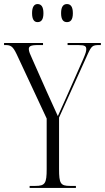

<svg xmlns="http://www.w3.org/2000/svg" viewBox="-25 -926 517 946"><path d="M305 -817C323 -817 334 -829 334 -861C334 -893 323 -906 305 -906C287 -906 276 -893 276 -861C276 -829 287 -817 305 -817ZM160 -817C178 -817 189 -829 189 -861C189 -893 178 -906 160 -906C144 -906 133 -893 133 -861C133 -829 144 -817 160 -817ZM121 0H349V-10H320C273 -10 266 -22 266 -93V-347L408 -661C426 -700 432 -704 464 -704H472V-714H308V-704H360C394 -704 400 -698 400 -684C400 -674 398 -665 385 -635L301 -445C285 -410 269 -374 260 -354C240 -399 225 -432 206 -473L135 -633C123 -659 117 -673 117 -684C117 -697 124 -704 162 -704H187V-714H-5V-704H1C27 -704 38 -699 57 -659L205 -342V-93C205 -22 197 -10 149 -10H121Z"/></svg>

Font: Noto Serif Display ExtraCondensed Light
Style: Regular
Weight: 300
Width: 2
Designer: Monotype Design Team
Foundry: Monotype Imaging Inc.
Version: Version 2.009